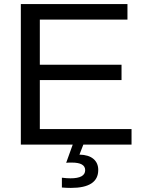

<svg xmlns="http://www.w3.org/2000/svg" viewBox="-20 -708 707 940"><path d="M624 0H82V-688H604V-612H175V-391H575V-316H175V-76H624ZM461 124Q461 212 327 212Q305 212 283 210V162Q307 165 325 165Q397 165 397 125Q397 88 332 88Q309 88 304 89L336 0H388L369 49Q414 50 437.5 70Q461 90 461 124Z"/></svg>

Font: Libra Sans
Style: Regular
Weight: 400
Foundry: Context Ltd
Version: Version 1.002